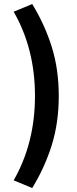

<svg xmlns="http://www.w3.org/2000/svg" viewBox="-20 -755 384 954"><path d="M47.9 -696.8 140.1 -734.9Q203.1 -631.8 237.5 -521Q272 -410.2 272 -278.1Q272 -146 237.5 -34.9Q203.1 76.2 140.1 179.2L47.9 141.1Q153.8 -43.9 153.8 -278.3Q153.8 -512.7 47.9 -696.8Z"/></svg>

Font: SourceSansPro-Bold
Style: Bold
Weight: 700
Designer: Paul D. Hunt
Foundry: Adobe Systems Incorporated
Version: Version 1.050;PS Version 1.000;hotconv 1.0.70;makeotf.lib2.5